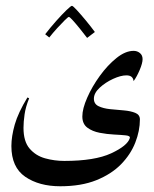

<svg xmlns="http://www.w3.org/2000/svg" viewBox="-20 -485 534 666"><path d="M443.4 -308.6Q456.1 -308.6 465.3 -301Q474.6 -293.5 474.6 -279.8Q474.6 -266.1 464.6 -242.4Q454.6 -218.8 443.4 -203.6Q441.4 -223.6 418.5 -223.6Q398.9 -223.6 372.3 -211.4Q345.7 -199.2 325.7 -180.7Q305.7 -162.1 305.7 -142.6Q305.7 -124.5 321.8 -116.7Q337.9 -108.9 361.6 -106.4Q385.3 -104 409.2 -102.1Q433.1 -100.1 449.2 -93.5Q465.3 -86.9 465.3 -70.8Q465.3 -31.2 449.2 9.8Q433.1 50.8 399.7 85Q366.2 119.1 314 140.1Q261.7 161.1 189 161.1Q115.7 161.1 67.6 128.2Q19.5 95.2 19.5 21.5Q19.5 -11.7 31.2 -53Q43 -94.2 75.2 -147L81.1 -144Q68.8 -113.8 65.2 -87.9Q61.5 -62 61.5 -41.5Q61.5 5.9 82.8 30.5Q104 55.2 136.5 64.2Q168.9 73.2 203.1 73.2Q308.6 73.2 365.5 46.9Q422.4 20.5 430.2 -5.9Q432.6 -13.7 416.7 -15.4Q400.9 -17.1 376 -18.3Q351.1 -19.5 325.7 -24.4Q300.3 -29.3 283 -42.2Q265.6 -55.2 265.6 -81.1Q265.6 -107.9 282.5 -146.2Q299.3 -184.6 326.2 -221.7Q353 -258.8 384 -283.7Q415 -308.6 443.4 -308.6ZM309.1 -374 282.2 -353.5Q270 -369.6 256.3 -386.5Q242.7 -403.3 232.2 -414.8Q221.7 -426.3 218.8 -426.3Q216.3 -426.3 204.8 -415Q193.4 -403.8 178.5 -387.5Q163.6 -371.1 150.9 -355L136.7 -366.2Q154.8 -389.6 175 -412.4Q195.3 -435.1 210.7 -450Q226.1 -464.8 229.5 -464.8Q232.9 -464.8 246.8 -449.7Q260.7 -434.6 278.1 -413.6Q295.4 -392.6 309.1 -374Z"/></svg>

Font: Lateef
Style: Regular
Weight: 400
Designer: SIL International
Foundry: SIL International
Version: Version 4.200